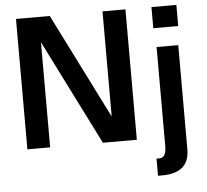

<svg xmlns="http://www.w3.org/2000/svg" viewBox="-60 -786 1142 1059"><g transform="rotate(-5 510.5 -257.0)"><path d="M673 0V-722H546V-140L254 -722H67V0H193V-582L485 0ZM772 208H796C883 208 946 174 946 78V-500H826V48C826 81 819 113 789 113H772ZM817 -605H955V-722H817Z"/></g></svg>

Font: Perun SemiBold
Style: Regular
Weight: 600
Foundry: Copyright (c) Stefan Peev, Context Ltd, 2016
Version: Version 1.089